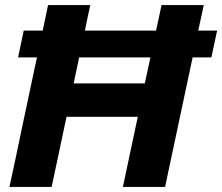

<svg xmlns="http://www.w3.org/2000/svg" viewBox="-20 -733 872 753"><path d="M17 0Q29.5 -57.5 41 -111Q52 -164.5 66.5 -233L117.5 -473.5Q121.5 -492 125 -508H51L73 -613H147.5Q158 -663.5 168.5 -713H334Q328.5 -687.5 323.2 -662.8Q318 -638 313 -613H592Q597.5 -638 602.8 -662.5Q608 -687 613.5 -713H779Q773.5 -687 768.2 -662.5Q763 -638 757.5 -613H831.5L809 -508H735.5Q731.5 -491 728 -473L677 -233Q662.5 -164.5 651 -111Q639.5 -57.5 627.5 0H462Q474 -57 485.5 -111Q497 -164.5 511.5 -233L520.5 -275H241L232 -233Q217.5 -164.5 206.2 -111Q195 -57.5 182.5 0ZM283 -473 269 -406H548L562.5 -473.5L570 -508H290.5Q287 -490.5 283 -473Z"/></svg>

Font: Heraclito
Style: Bold Italic
Weight: 700
Italic angle: -12°
Designer: Kostas Bartsokas (font) & Cristiano Sobral (main changes)
Foundry: Kostas Bartsokas (font) & Cristiano Sobral (main changes)
Version: Version 1.00;July 8, 2020;FontCreator 13.0.0.2655 64-bit